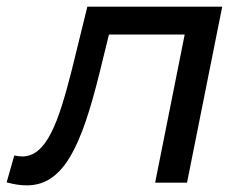

<svg xmlns="http://www.w3.org/2000/svg" viewBox="-68 -550 730 578"><path d="M195 -530 147 -335C108 -182 72 -79 -1 -79C-8 -79 -16 -80 -25 -82L-48 -1C-25 5 -8 8 13 8C124 8 177 -111 231 -328L260 -446H488L399 0H495L601 -530Z"/></svg>

Font: AWKNG-Font Medium
Style: Italic
Weight: 500
Italic angle: -11.3°
Designer: Awakening Church
Foundry: Awakening Church
Version: Version 1.700;PS 001.700;hotconv 1.0.88;makeotf.lib2.5.64775